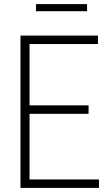

<svg xmlns="http://www.w3.org/2000/svg" viewBox="-20 -913 518 933"><path d="M79.5 0V-740H456V-699H123.5V-401H410.5V-360H123.5V-41H461V0ZM155 -858.5V-893H403V-858.5Z"/></svg>

Font: Encode Sans Cnd XLt
Style: Regular
Weight: 200
Width: 3
Designer: Multiple Designers
Foundry: Impallari Type
Version: Version 3.002; ttfautohint (v1.8.3) -l 8 -r 50 -G 200 -x 14 